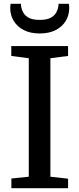

<svg xmlns="http://www.w3.org/2000/svg" viewBox="-20 -984 415 1004"><path d="M130.5 -60V-679.5L39 -691.5V-743H336V-691.5L243.5 -679.5V-60L336 -49.5V0H39.5V-50.5ZM187.5 -809Q139 -809 104.8 -826.5Q70.5 -844 52 -874.2Q33.5 -904.5 33.5 -942Q33.5 -947.5 34 -953.2Q34.5 -959 35.5 -964H89.5Q89.5 -961.5 89.8 -957.8Q90 -954 90.5 -949.5Q93 -934 101.8 -918Q110.5 -902 130.5 -891Q150.5 -880 187.5 -880Q224.5 -880 244.8 -891Q265 -902 273.8 -918Q282.5 -934 285 -949.5Q286 -954 286 -957.8Q286 -961.5 286 -964H340Q341 -959 341.5 -953.5Q342 -948 342 -942Q342 -904.5 323.5 -874.2Q305 -844 270.8 -826.5Q236.5 -809 187.5 -809Z"/></svg>

Font: Merriweather 20pt Medium
Style: Regular
Weight: 500
Version: Version 2.100